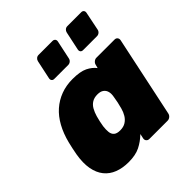

<svg xmlns="http://www.w3.org/2000/svg" viewBox="-205 -899 1052 1052"><g transform="rotate(-45 321.5 -372.5)"><path d="M192 10Q146 10 109.5 -4Q73 -18 49.5 -47Q26 -76 18 -120Q10 -164 20 -223Q24 -245 27.5 -261Q31 -277 36 -298Q50 -354 74 -397.5Q98 -441 131 -470Q164 -499 205.5 -514.5Q247 -530 296 -530Q355 -530 386.5 -514.5Q418 -499 436 -475L441 -494Q443 -505 452 -512.5Q461 -520 471 -520H612Q623 -520 629 -512.5Q635 -505 633 -494L534 -26Q532 -15 523 -7.5Q514 0 503 0H362Q351 0 344.5 -7.5Q338 -15 340 -26L346 -54Q316 -25 281 -7.5Q246 10 192 10ZM282 -146Q308 -146 325.5 -157Q343 -168 354 -186Q365 -204 371 -226Q377 -248 380.5 -264.5Q384 -281 387 -301Q391 -322 387 -338Q383 -354 370 -364Q357 -374 333 -374Q308 -374 291 -363.5Q274 -353 263.5 -334.5Q253 -316 246 -292Q242 -277 238 -260Q234 -243 232 -228Q229 -204 231 -185.5Q233 -167 245 -156.5Q257 -146 282 -146ZM449 -601Q439 -601 434 -607.5Q429 -614 431 -624L454 -732Q456 -742 463.5 -748.5Q471 -755 481 -755H589Q599 -755 604 -748.5Q609 -742 607 -732L585 -624Q583 -614 575 -607.5Q567 -601 557 -601ZM226 -601Q216 -601 211 -607.5Q206 -614 208 -624L231 -732Q233 -742 240.5 -748.5Q248 -755 258 -755H366Q376 -755 381.5 -748.5Q387 -742 385 -732L362 -624Q360 -614 352 -607.5Q344 -601 334 -601Z"/></g></svg>

Font: Rubik ExtraBold
Style: Italic
Weight: 800
Italic angle: -12°
Designer: Hubert and Fischer
Foundry: Hubert and Fischer
Version: Version 2.300;gftools[0.9.30]